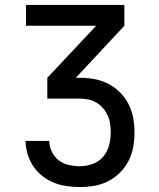

<svg xmlns="http://www.w3.org/2000/svg" viewBox="-20 -755 640 775"><path d="M302 0Q275 0 248 -4Q221 -8 196.5 -18Q172 -28 150.5 -45Q129 -62 114 -84.5Q99 -107 91.5 -133Q84 -159 83 -186H179Q179 -164 189 -143Q199 -122 217 -108Q235 -94 257.5 -89Q280 -84 302 -84Q328 -84 353.5 -93Q379 -102 396 -122Q413 -142 420 -167.5Q427 -193 427 -220Q427 -238 424.5 -255.5Q422 -273 414.5 -289.5Q407 -306 395 -319.5Q383 -333 368 -341.5Q353 -350 335.5 -353.5Q318 -357 300 -357H171V-441L368 -651H85V-735H482V-651L286 -441H300Q330 -441 359.5 -436Q389 -431 415.5 -417.5Q442 -404 463.5 -383Q485 -362 498.5 -335.5Q512 -309 517.5 -279Q523 -249 523 -219Q523 -190 517.5 -160.5Q512 -131 498.5 -105Q485 -79 464 -58Q443 -37 416.5 -23.5Q390 -10 361 -5Q332 0 302 0Z"/></svg>

Font: Iosevka Aile Medium
Style: Regular
Weight: 500
Designer: Belleve Invis
Foundry: Belleve Invis
Version: Version 27.3.5; ttfautohint (v1.8.4)